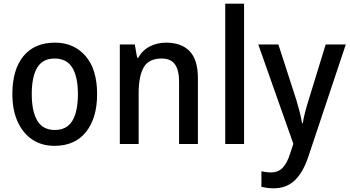

<svg xmlns="http://www.w3.org/2000/svg" viewBox="-20 -780 1894 1040"><path d="M506 -270Q506 -141 446 -65.5Q386 10 275 10Q206 10 155 -24Q104 -58 75.5 -121Q47 -184 47 -270Q47 -403 107 -476Q167 -549 278 -549Q380 -549 443 -477Q506 -405 506 -270ZM152 -270Q152 -177 182 -126.5Q212 -76 277 -76Q342 -76 372 -126Q402 -176 402 -270Q402 -364 371.5 -413.5Q341 -463 276 -463Q211 -463 181.5 -413.5Q152 -364 152 -270Z M879 -549Q963 -549 1007.5 -502.5Q1052 -456 1052 -356V0H950V-338Q950 -400 927.5 -431.5Q905 -463 856 -463Q786 -463 758.5 -415.5Q731 -368 731 -273V0H629V-539H710L723 -467H729Q752 -509 792.5 -529Q833 -549 879 -549Z M1302 0H1200V-760H1302Z M1379 -539H1488L1585 -239Q1595 -206 1603 -175Q1611 -144 1616 -113H1620Q1624 -139 1632.5 -172Q1641 -205 1652 -239L1744 -539H1853L1648 75Q1620 156 1575.5 198Q1531 240 1462 240Q1442 240 1425.5 237.5Q1409 235 1396 232V148Q1406 150 1419.5 152Q1433 154 1447 154Q1487 154 1511 129Q1535 104 1550 56L1569 -1Z"/></svg>

Font: Noto Sans Gurmukhi UI SemiCondensed Medium
Style: Regular
Weight: 500
Width: 4
Designer: Jelle Bosma - Monotype Design Team
Foundry: Monotype Imaging Inc.
Version: Version 2.004; ttfautohint (v1.8.4.7-5d5b)